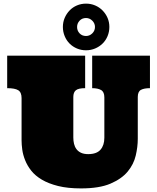

<svg xmlns="http://www.w3.org/2000/svg" viewBox="-20 -1029 875 1069"><path d="M454.1 -719.2V-538.1Q417 -538.1 402.6 -526.6Q388.2 -515.1 388.2 -488.8V-263.2Q388.2 -245.1 392.1 -228.5Q396 -211.9 405.5 -199Q415 -186 430.9 -178.5Q446.8 -170.9 471.2 -170.9Q518.1 -170.9 539.6 -195.6Q561 -220.2 561 -262.2V-486.8Q561 -517.1 543 -527.6Q524.9 -538.1 493.2 -538.1V-719.2H814.9V-538.1Q782.2 -538.1 764.6 -528.6Q747.1 -519 747.1 -488.8V-255.9Q747.1 -210.9 735.6 -162.4Q724.1 -113.8 690.7 -73.5Q657.2 -33.2 595.2 -6.6Q533.2 20 431.2 20Q356.9 20 303.5 6.6Q250 -6.8 212.9 -28.8Q175.8 -50.8 153.8 -78.9Q131.8 -106.9 119.9 -137Q107.9 -167 104 -195.6Q100.1 -224.1 100.1 -248V-482.9Q100.1 -515.1 81.5 -526.6Q63 -538.1 20 -538.1V-719.2ZM330.1 -878.9Q330.1 -905.8 340.1 -929.2Q350.1 -952.6 367.4 -970.7Q384.8 -988.8 408.4 -998.8Q432.1 -1008.8 459 -1008.8Q485.8 -1008.8 509.5 -998.8Q533.2 -988.8 551 -970.7Q568.8 -952.6 578.9 -929.2Q588.9 -905.8 588.9 -878.9Q588.9 -852.1 578.9 -827.9Q568.8 -803.7 551 -786.4Q533.2 -769 509.5 -759Q485.8 -749 459 -749Q432.1 -749 408.4 -759Q384.8 -769 367.4 -786.4Q350.1 -803.7 340.1 -827.9Q330.1 -852.1 330.1 -878.9ZM409.2 -878.9Q409.2 -857.9 423.1 -843.3Q437 -828.6 459 -828.6Q479 -828.6 493.9 -843.3Q508.8 -857.9 508.8 -878.9Q508.8 -898.9 493.9 -913.8Q479 -928.7 459 -928.7Q437 -928.7 423.1 -913.8Q409.2 -898.9 409.2 -878.9Z"/></svg>

Font: Ultra
Style: Regular
Weight: 400
Designer: Astigmatic (AOETI)
Foundry: Astigmatic (AOETI)
Version: Version 1.001